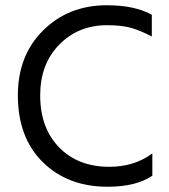

<svg xmlns="http://www.w3.org/2000/svg" viewBox="-20 -703 642 731"><path d="M558 -647V-564Q514 -587 479 -597Q444 -607 387 -607Q278 -607 205.5 -533Q133 -459 133 -340Q133 -216 205 -142Q277 -68 396 -68Q492 -68 560 -119V-34Q498 8 390 8Q238 8 143 -85.5Q48 -179 48 -340Q48 -492 144.5 -587.5Q241 -683 387 -683Q492 -683 558 -647Z"/></svg>

Font: Hind
Style: Regular
Weight: 400
Designer: Manushi Parikh, Satya Rajpurohit
Foundry: Indian Type Foundry
Version: Version 2.000;PS 1.0;hotconv 1.0.79;makeotf.lib2.5.61930